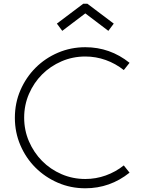

<svg xmlns="http://www.w3.org/2000/svg" viewBox="-20 -1019 760 1033"><path d="M315 -853 439 -947 563 -853 592 -892 450 -999H428L286 -892ZM439 -6Q360 -6 291 -36Q222 -66 170.5 -117.5Q119 -169 89.5 -238Q60 -307 60 -385Q60 -465 90 -534Q120 -603 171.5 -654.5Q223 -706 292 -735.5Q361 -765 439 -765Q572 -765 677 -681L646 -642Q602 -677 549 -696Q496 -715 439 -715Q371 -715 311 -689Q251 -663 206.5 -618.5Q162 -574 136 -514Q110 -454 110 -386Q110 -318 136 -258Q162 -198 206.5 -153Q251 -108 311 -82Q371 -56 439 -56Q496 -56 549 -75Q602 -94 646 -129L677 -90Q572 -6 439 -6Z"/></svg>

Font: Leon Sans
Style: Light
Weight: 300
Designer: Jongmin Kim
Version: Version 1.2